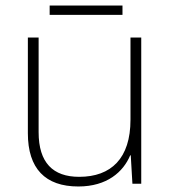

<svg xmlns="http://www.w3.org/2000/svg" viewBox="-20 -666 622 696"><path d="M424 -646H160V-612H424ZM492 -530H453V-232C453 -92 383 -25 267 -25C172 -25 120 -76 120 -187V-530H81V-183C81 -55 144 10 264 10C368 10 427 -43 452 -103H454L460 0H492Z"/></svg>

Font: Noto Sans Myanmar ExtraLight
Style: Regular
Weight: 200
Designer: Monotype Design Team
Foundry: Monotype Imaging Inc.
Version: Version 2.107